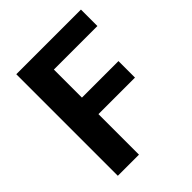

<svg xmlns="http://www.w3.org/2000/svg" viewBox="-202 -848 970 970"><g transform="rotate(-45 283.0 -363.0)"><path d="M227 -608V-407.5H488V-289.5H227V0H76V-725.5H538V-608Z"/></g></svg>

Font: LatoLatin Heavy
Style: Regular
Weight: 800
Designer: Lukasz Dziedzic with Adam Twardoch and Botio Nikoltchev
Foundry: tyPoland Lukasz Dziedzic
Version: Version 2.015; 2015-08-06; http://www.latofonts.com/